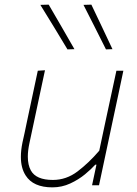

<svg xmlns="http://www.w3.org/2000/svg" viewBox="-20 -799 589 828"><path d="M206 9Q123 9 90.5 -42.5Q70 -74.5 70 -122.5Q70 -151 77 -185Q81.5 -206 86 -225.5Q90 -245 95.5 -271Q108.5 -332.5 119.8 -385.2Q131 -438 143 -494L174 -496Q162 -440 150.5 -386.2Q139 -332.5 126 -271L107 -182Q100 -149.5 100 -123.5Q100 -87.5 113 -64Q135.5 -23 208 -23Q266 -23 314.5 -59.8Q363 -96.5 408 -149L434 -271Q447 -332 458.5 -385Q470 -438 482 -494H512Q500 -438 489 -385Q477.5 -331.5 464.5 -270.5L454 -221Q441 -160 430 -108.2Q419 -56.5 407 0H377L396 -89H391Q374.5 -70.5 346.8 -47.5Q319 -24.5 283 -7.8Q247 9 206 9ZM271 -586Q242 -634 213 -682Q183.5 -730 154 -778L190 -779Q217.5 -732 245.5 -683.5Q273.5 -635 301 -587ZM437 -586Q412.5 -635 388 -683.5Q363.5 -731.5 340 -778L374 -779Q396.5 -732 419.5 -683.5Q442 -635 465 -587Z"/></svg>

Font: Heraclito Thin
Style: Italic
Weight: 100
Italic angle: -12°
Designer: Kostas Bartsokas (font) & Cristiano Sobral (main changes)
Foundry: Kostas Bartsokas (font) & Cristiano Sobral (main changes)
Version: Version 1.00;July 8, 2020;FontCreator 13.0.0.2655 64-bit